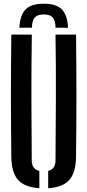

<svg xmlns="http://www.w3.org/2000/svg" viewBox="-20 -982 460 1010"><path d="M39.5 -157Q35.5 -478.5 39.5 -800H147.5Q145 -640 145.2 -469Q145.5 -298 147 -138Q147 -92.5 187 -83V8Q109 3 74.8 -35.8Q40.5 -74.5 39.5 -157ZM233.5 8V-83Q272 -92.5 272 -138Q273.5 -298 274 -469Q274.5 -640 272 -800H380Q384 -478.5 380 -157Q379 -74.5 345 -35.8Q311 3 233.5 8ZM210 -962.5Q145 -962.5 115.2 -933.2Q85.5 -904 82 -836H148Q148.5 -873.5 162.8 -889.8Q177 -906 210 -906Q243.5 -906 257.8 -889.8Q272 -873.5 272 -836H338Q334.5 -904 304.8 -933.2Q275 -962.5 210 -962.5Z"/></svg>

Font: Big Shoulders Stencil Display
Style: Bold
Weight: 700
Designer: Patric King
Foundry: XO Type Co
Version: Version 1.000